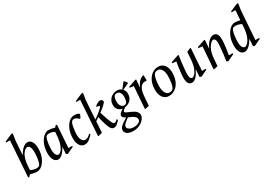

<svg xmlns="http://www.w3.org/2000/svg" viewBox="32 -1716 4161 2943"><g transform="rotate(-30 2112.0 -245.0)"><path d="M77 18 60 8.9 103.5 -620.4H35.1L37.1 -637.1L167.1 -693H193.5L175 -572.1L157.5 -321.8Q180.3 -362 201.7 -389Q223 -416 243.4 -431.8Q263.8 -447.6 283.2 -454.5Q302.5 -461.5 320.5 -461.5Q347 -461.5 370.7 -441.6Q394.5 -421.7 407.9 -376.9Q421.4 -332.1 416 -257Q411.8 -200.2 393.9 -152.2Q376.1 -104.3 349 -68.9Q322 -33.5 290.2 -14Q258.5 5.6 227.5 5.6Q199.5 5.6 167.6 -0.8Q135.7 -7.1 108.9 -17ZM238.1 -43.6Q248.2 -43.6 267.2 -46.1Q286.3 -48.7 297.2 -61.6Q310.1 -77.5 321 -121.1Q332 -164.8 337 -239Q341.2 -294.3 334.3 -329.1Q327.4 -364 312.6 -381.1Q297.9 -398.1 276.5 -398.1Q265.4 -398.1 245 -385.8Q224.6 -373.5 203.1 -344.2Q181.6 -314.8 165.2 -264Q148.7 -213.3 143.9 -137.1L139.9 -73.6Q158.8 -60.7 187.5 -52.1Q216.2 -43.6 238.1 -43.6Z M597.5 5.9Q572 5.9 548.1 -13.9Q524.1 -33.8 510.6 -78.7Q497 -123.5 502.4 -198.5Q506.6 -255.4 524.6 -303.4Q542.5 -351.5 569 -386.9Q595.5 -422.2 626.8 -441.9Q658.1 -461.5 688.9 -461.5Q711.9 -461.5 741.9 -456.2Q771.9 -450.8 799.2 -441.7L829.9 -473.5L846.9 -464.5L819.9 -69.4H887.9L885.9 -52L767.5 4.4L740.5 -9.6L749.2 -132.4Q719.9 -80.6 694.2 -50.2Q668.6 -19.9 645 -7Q621.3 5.9 597.5 5.9ZM641.9 -57.5Q652.2 -57.5 668.7 -68.5Q685.1 -79.5 703.1 -105.5Q721.1 -131.6 736.9 -176.2Q752.7 -220.8 760.8 -288.2L767.6 -385.4Q749.9 -397.5 724.8 -404.8Q699.8 -412 679.5 -412Q668.4 -412 650.2 -409.4Q632 -406.8 621 -395Q608.3 -379.6 597.3 -335.2Q586.4 -290.7 581.4 -216.5Q577.2 -162.3 584.1 -126.9Q591 -91.5 606.2 -74.5Q621.3 -57.5 641.9 -57.5Z M1066 11.5Q1033.6 11.5 1005.7 -10.6Q977.8 -32.7 963.1 -78.5Q948.4 -124.3 953.4 -194.4Q959.4 -272.2 987.2 -332.4Q1015 -392.6 1056.5 -427Q1098 -461.5 1144.9 -461.5Q1169.5 -461.5 1191 -457.3Q1212.6 -453.1 1236.4 -433.9L1209.1 -373.8L1192 -370.3Q1180.3 -384.8 1167.5 -394.1Q1154.6 -403.5 1141.1 -408.8Q1127.5 -414 1113.1 -414Q1083.7 -414 1068.3 -387.4Q1052.8 -360.7 1045.5 -317.5Q1038.3 -274.4 1033.5 -224.5Q1025.2 -135.2 1049.6 -92Q1074 -48.9 1110.5 -48.9Q1130.5 -48.9 1153 -60.1Q1175.5 -71.2 1205.5 -100.5L1218 -82.5Q1178 -39.1 1151.6 -19.2Q1125.2 0.6 1105.7 6.1Q1086.1 11.5 1066 11.5Z M1304.5 0 1346.1 -620.4H1278.5L1280.5 -637.1L1410.5 -693H1436.9L1417.5 -572.1L1395.5 -241.2Q1420.8 -257.7 1447.8 -278.1Q1474.8 -298.6 1499.1 -318.6Q1523.3 -338.6 1539.3 -354.2Q1555.3 -369.8 1558.2 -376.8Q1561.9 -388.4 1545.2 -393.7Q1528.5 -399.1 1508.1 -399.1L1510.5 -415.1Q1515.2 -419.4 1525.5 -426.5Q1535.7 -433.6 1548.4 -441Q1561.2 -448.5 1574.4 -453.8Q1587.6 -459.1 1598.6 -459.1Q1616.5 -459.1 1631.2 -448.8Q1645.9 -438.5 1645.9 -420Q1645.9 -411.1 1633.2 -395.6Q1620.5 -380.1 1600.1 -361.9Q1579.7 -343.7 1556.6 -325.6Q1533.6 -307.5 1513.8 -293.2Q1539.3 -212.7 1556.5 -164.2Q1573.8 -115.7 1585.5 -90.9Q1597.3 -66.1 1606.2 -57.8Q1615.1 -49.4 1624 -49.4Q1637.5 -49.4 1650.2 -56.6Q1663 -63.7 1680.4 -83.4L1693.4 -63.4Q1667.4 -32.4 1648.2 -16.1Q1629 0.2 1614.3 6.1Q1599.5 12 1584.5 12Q1568.5 12 1553.6 4.2Q1538.7 -3.6 1523.6 -29.7Q1508.4 -55.7 1491.4 -108.7Q1474.3 -161.6 1454 -251.1L1394 -210.4L1381 -14.4L1321.9 0Z M1821 203.4Q1772 203.4 1739.4 191.6Q1706.7 179.7 1690.3 159.5Q1673.8 139.2 1674 116Q1674.4 85.8 1692.9 61.9Q1711.3 38.1 1744.7 15.4Q1778 -7.2 1820.9 -33Q1786.4 -53.2 1776 -64.4Q1765.6 -75.6 1765.6 -92.6Q1765.6 -107.1 1774.1 -120.1Q1782.5 -133.2 1799.5 -146.9Q1816.5 -160.6 1840.7 -175.9Q1814.4 -179.4 1789.8 -196Q1765.1 -212.6 1751 -241.6Q1736.8 -270.6 1739 -309.9Q1743 -358.3 1766.5 -392Q1790 -425.7 1826.8 -443.6Q1863.5 -461.5 1907.9 -461.5Q1927.7 -461.5 1947.1 -454.3Q1966.5 -447.1 1983.1 -433.6L2064 -534.5L2106 -491.4V-472.6L1995.6 -422.6Q2012.1 -404.9 2021 -379.3Q2029.8 -353.7 2027 -322.4Q2024.8 -289.8 2012.7 -264.1Q2000.5 -238.5 1981.1 -220.3Q1961.7 -202.1 1937.1 -191.4Q1912.5 -180.6 1885.3 -177.9Q1869.5 -166.6 1853.3 -152.1Q1837.1 -137.7 1836.4 -127Q1835.8 -120.4 1839.9 -114.6Q1843.9 -108.7 1853.1 -103.5Q1862.4 -98.2 1877.3 -92.1L1938.9 -64.9Q1990 -42.2 2013.5 -14.2Q2037 13.7 2037 47.4Q2037 74.1 2019.2 101.7Q2001.5 129.2 1971.1 152.6Q1940.6 176 1901.9 189.7Q1863.2 203.4 1821 203.4ZM1855.5 155.1Q1906.3 155.1 1939.4 134.9Q1972.4 114.8 1971.5 84.6Q1971.7 59.4 1952.8 39.9Q1934 20.4 1901.8 4.7Q1883.5 -2.4 1869.7 -8.8Q1855.9 -15.2 1844.3 -20.8Q1799.6 10.4 1772.2 35.4Q1744.7 60.3 1742.5 88.6Q1740.9 114.7 1770.7 134.9Q1800.5 155.1 1855.5 155.1ZM1889.4 -207.4Q1907.9 -207.4 1921.2 -217.1Q1934.5 -226.7 1942.8 -248.1Q1951.2 -269.4 1952.6 -305.1Q1956.6 -358.4 1938.1 -392.9Q1919.7 -427.5 1879 -427.5Q1857 -427.5 1843.4 -417.3Q1829.8 -407.2 1822.8 -385.4Q1815.8 -363.6 1813.4 -328.5Q1811.2 -294 1819.7 -266.6Q1828.1 -239.3 1846.2 -223.3Q1864.4 -207.4 1889.4 -207.4Z M2134.5 0 2163 -391 2094 -400.5 2095.6 -416.5 2227 -461.5H2244.4L2233.8 -321.7Q2259.9 -381.9 2287.9 -411.9Q2315.9 -441.8 2339.8 -451.7Q2363.7 -461.5 2375.5 -461.5L2377.5 -374.1L2364.9 -362Q2359 -363.5 2352.9 -364.7Q2346.7 -366 2339.5 -366Q2325.6 -366 2307.4 -358.8Q2289.1 -351.6 2271.5 -332Q2253.9 -312.3 2241 -276Q2228.2 -239.7 2223.6 -181.3L2211 -14.4L2151.1 0Z M2558 11.5Q2509.6 11.5 2475.2 -16.3Q2440.9 -44 2425.3 -95Q2409.8 -146 2416.1 -216.1Q2424.1 -296.9 2455.8 -351.2Q2487.5 -405.4 2533.4 -433.5Q2579.3 -461.5 2630 -461.5Q2681 -461.5 2715.6 -433.7Q2750.2 -406 2766.4 -355Q2782.7 -304 2775.4 -233.9Q2767.5 -153.9 2735.9 -99.2Q2704.3 -44.6 2657.8 -16.5Q2611.3 11.5 2558 11.5ZM2592 -30.4Q2624.5 -30.4 2644.3 -46.8Q2664.1 -63.2 2675.2 -101.2Q2686.3 -139.2 2691.5 -203.6Q2698.8 -274.4 2688.7 -322.7Q2678.6 -371 2655.4 -395.5Q2632.3 -420 2599.5 -420Q2567.5 -420 2547.7 -403.4Q2527.8 -386.9 2516.5 -348.8Q2505.2 -310.6 2499 -245Q2492.7 -175.4 2503 -127.3Q2513.3 -79.2 2536.8 -54.8Q2560.4 -30.4 2592 -30.4Z M2965.1 11.5Q2916 11.5 2896.8 -33.2Q2877.5 -77.9 2887 -184Q2892.3 -241.8 2899.9 -291.2Q2907.4 -340.6 2915.5 -391L2846.4 -400.5L2848.1 -416L2977.9 -461.5H2995.5Q2987.1 -400.8 2978.1 -331.4Q2969 -262 2964 -194Q2959.5 -134.9 2963.3 -104.3Q2967.1 -73.8 2978.5 -62.8Q2989.8 -51.9 3005.9 -51.9Q3022.5 -51.9 3047.8 -76.9Q3073 -101.9 3095.3 -156.6Q3117.6 -211.4 3125.2 -300Q3127.2 -332 3129.8 -366.6Q3132.4 -401.1 3134.6 -435.1L3194 -461.5H3211.4L3184 -69.4H3251.5L3249.5 -52L3132 4.4L3105 -9.6L3113.8 -143Q3086.4 -83.1 3060.5 -49.4Q3034.7 -15.8 3011 -2.1Q2987.3 11.5 2965.1 11.5Z M3350.5 0 3379 -391 3310 -400.5 3311.6 -416.5 3443 -461.5H3460.4L3449 -310.2Q3477.6 -369.7 3506.3 -402.3Q3534.9 -434.9 3561 -448.2Q3587.1 -461.5 3608.5 -461.5Q3658.4 -461.5 3677.7 -417.2Q3697.1 -372.9 3687.4 -266Q3684.3 -228.1 3679.9 -195.5Q3675.6 -162.9 3670.5 -132.7Q3665.4 -102.4 3660.4 -69.4H3727.9L3725.9 -52L3608 4.4L3581 -9.6Q3590 -71.6 3597.5 -129.8Q3605.1 -188 3610.1 -256Q3615.5 -315.3 3611.2 -345.8Q3606.8 -376.2 3595.5 -387.2Q3584.2 -398.1 3568 -398.1Q3556.9 -398.1 3538.2 -384.9Q3519.6 -371.7 3499.3 -344.3Q3479.1 -317 3462.4 -272.7Q3445.7 -228.4 3438.4 -165.4L3427 -14.4L3367.1 0Z M3896.5 5.9Q3871 5.9 3847.1 -13.9Q3823.1 -33.8 3809.6 -78.7Q3796 -123.5 3801.4 -198.5Q3805.6 -254.8 3823.3 -302.7Q3840.9 -350.5 3867.1 -386Q3893.2 -421.5 3924 -441.4Q3954.8 -461.3 3985.5 -461.5Q4006.4 -461.5 4032 -458.2Q4057.7 -455 4081.4 -447.7L4093.4 -620.4H4025L4027 -637.1L4157 -693H4183.4L4164.9 -572.1L4129.4 -69.4H4196.8L4194.8 -51.6L4078.1 4L4051.1 -10L4059.2 -134.1Q4036.5 -94.7 4015.1 -67.5Q3993.7 -40.3 3973.3 -24.2Q3952.9 -8 3933.7 -1Q3914.5 5.9 3896.5 5.9ZM3940.9 -57.5Q3952.2 -57.5 3971.1 -69.8Q3990 -82 4010 -110.1Q4030 -138.1 4046.9 -186.3Q4063.7 -234.4 4071.6 -306.4L4076.6 -381Q4065.4 -390.3 4047.6 -397.1Q4029.9 -403.9 4011.5 -408Q3993.2 -412 3978.5 -412Q3967.4 -412 3949 -409.6Q3930.5 -407.1 3920 -395Q3906.8 -379.1 3896.1 -335Q3885.4 -290.8 3880.4 -216.5Q3876.2 -162.3 3883.1 -126.9Q3890 -91.5 3905.2 -74.5Q3920.3 -57.5 3940.9 -57.5Z"/></g></svg>

Font: Ancizar Serif Light
Style: Italic
Weight: 300
Italic angle: -4°
Designer: Cesar Puertas, Viviana Monsalve, Julian Moncada, Julian Prieto, Jose Castro, Felipe Aragon, Mariel Hernandez, Sara Alarc
Version: Version 8.100